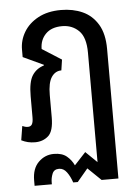

<svg xmlns="http://www.w3.org/2000/svg" viewBox="-54 -600 609 842"><g transform="rotate(-5 251.0 -179.0)"><path d="M64 200V176Q64 124 92.5 96Q121 68 160 68Q196 68 216.5 85Q237 102 248 126L298 72L369 141L348 146V-361Q348 -429 318.5 -458Q289 -487 245 -487Q198 -487 172.5 -461Q147 -435 147 -395L232 -341L225 -294Q198 -294 181.5 -269.5Q165 -245 165 -191V-93Q165 -32 141.5 -11Q118 10 83 10Q66 10 51.5 6.5Q37 3 23 -4L33 -66Q38 -64 44 -62Q50 -60 57 -60Q70 -60 75.5 -69.5Q81 -79 81 -100V-193Q81 -256 99 -284Q117 -312 150 -322L151 -325L61 -367V-400Q61 -441 82.5 -477Q104 -513 145.5 -535.5Q187 -558 246 -558Q299 -558 341 -539Q383 -520 408 -478.5Q433 -437 433 -370V200H359L301 144L254 200H234Q225 173 211 154Q197 135 177 135Q155 135 147.5 153.5Q140 172 140 191V200Z"/></g></svg>

Font: Noto Sans Thai Condensed
Style: Regular
Weight: 400
Width: 3
Designer: Monotype Design Team
Foundry: Monotype Imaging Inc.
Version: Version 2.002